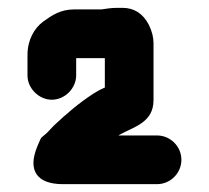

<svg xmlns="http://www.w3.org/2000/svg" viewBox="-20 -727 532 489"><path d="M174 -535V-579H247V-504C235 -499 225 -493 217 -488C179 -463 149 -437 117 -407L99 -388C95 -385 91 -381 86 -377C85 -377 81 -369 75 -354C49 -291 76 -258 140 -258H380C414 -258 442 -286 442 -320C442 -354 414 -382 380 -382H281C282 -382 282 -382 283 -383C320 -404 371 -414 371 -472V-617C371 -632 367 -648 359 -664C344 -693 321 -707 292 -707H278C266 -707 249 -705 238 -703H169C134 -703 112 -688 90 -672C67 -655 50 -625 50 -587V-535C50 -502 79 -473 112 -473C145 -473 174 -502 174 -535Z"/></svg>

Font: Electronic
Style: Thk
Weight: 900
Version: Version 1.011